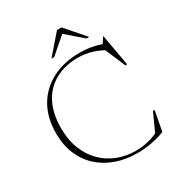

<svg xmlns="http://www.w3.org/2000/svg" viewBox="-205 -1021 1090 1168"><g transform="rotate(-30 339.5 -437.0)"><path d="M418.5 -7Q463 -7 509 -18.2Q555 -29.5 591.5 -51L562.5 -20.5L628.5 -165.5H640L614 -26.5Q577 -10.5 524.8 -0.2Q472.5 10 420 10Q341.5 10 274 -13.2Q206.5 -36.5 156.2 -81.5Q106 -126.5 77.8 -192Q49.5 -257.5 49.5 -342.5Q49.5 -450 95 -529Q140.5 -608 223.5 -651.5Q306.5 -695 419.5 -695Q463 -695 505 -686.8Q547 -678.5 592.5 -661.5L564 -666L591.5 -708.5H595L634 -490L622.5 -488L552 -653L595 -612Q539 -645.5 491.5 -660Q444 -674.5 392.5 -674.5Q326 -674.5 270.8 -653.8Q215.5 -633 175.2 -592.5Q135 -552 113.2 -492.2Q91.5 -432.5 91.5 -355Q91.5 -271 117.2 -206Q143 -141 188 -96.8Q233 -52.5 292.2 -29.8Q351.5 -7 418.5 -7ZM375 -856.5H395.5L272 -749.5H252.5L369 -883.5H400.5L517.5 -749.5H498Z"/></g></svg>

Font: Newsreader 36pt ExtraLight
Style: Regular
Weight: 250
Designer: Hugues Gentile
Foundry: Production Type
Version: Version 1.003